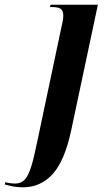

<svg xmlns="http://www.w3.org/2000/svg" viewBox="-144 -556 460 816"><path d="M-45 240Q-68 240 -85 237Q-102 234 -124 228L-121 218Q-103 224 -79 224Q-54 224 -38.5 207Q-23 190 -11 151Q1 112 14 47L115 -431Q119 -449 122 -463Q125 -477 125 -489Q125 -509 115 -517.5Q105 -526 76 -526H68L71 -536H272L159 -4Q131 128 79.5 184Q28 240 -45 240Z"/></svg>

Font: Noto Serif Display ExtraCondensed
Style: Bold Italic
Weight: 700
Width: 2
Italic angle: -12°
Designer: Monotype Design Team
Foundry: Monotype Imaging Inc.
Version: Version 2.009